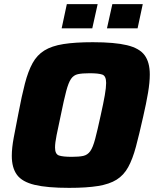

<svg xmlns="http://www.w3.org/2000/svg" viewBox="-20 -900 747 928"><path d="M314 8Q208 8 147.5 -6.5Q87 -21 62 -55Q37 -89 37 -147Q37 -185 46.5 -235.5Q56 -286 69 -352Q85 -437 100.5 -496.5Q116 -556 137.5 -595Q159 -634 194.5 -656Q230 -678 286.5 -687Q343 -696 429 -696Q534 -696 594 -681.5Q654 -667 679 -633Q704 -599 704 -540Q704 -502 695.5 -451.5Q687 -401 672 -336Q653 -251 637 -191Q621 -131 599.5 -92Q578 -53 543.5 -31.5Q509 -10 454 -1Q399 8 314 8ZM327 -142Q362 -142 382.5 -146.5Q403 -151 416 -169Q429 -187 440 -228.5Q451 -270 467 -344Q480 -402 486.5 -439.5Q493 -477 493 -499Q493 -533 474.5 -539.5Q456 -546 413 -546Q377 -546 356.5 -541.5Q336 -537 323.5 -519Q311 -501 300 -459.5Q289 -418 274 -344Q261 -284 253.5 -246.5Q246 -209 246 -187Q246 -155 265 -148.5Q284 -142 327 -142ZM497 -763 523 -880H670L645 -763ZM278 -763 303 -880H452L426 -763Z"/></svg>

Font: Saira ExtraBold
Style: Italic
Weight: 800
Italic angle: -12°
Designer: Hector Gatti with collaboration of the Omnibus-Type team
Foundry: Omnibus-Type
Version: Version 1.100; ttfautohint (v1.8.3)